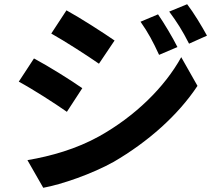

<svg xmlns="http://www.w3.org/2000/svg" viewBox="-20 -836 1040 910"><path d="M729 -768 646 -733C682 -682 705 -639 734 -576L821 -613C798 -659 758 -726 729 -768ZM867 -816 782 -781C819 -731 844 -692 876 -629L961 -667C937 -711 898 -776 867 -816ZM295 -787 223 -677C289 -640 393 -573 449 -534L523 -644C471 -680 361 -751 295 -787ZM110 -77 185 54C273 38 417 -12 519 -69C682 -164 824 -290 916 -429L839 -565C760 -422 620 -285 450 -190C342 -130 222 -96 110 -77ZM141 -559 69 -449C136 -413 240 -346 297 -306L370 -418C319 -454 209 -523 141 -559Z"/></svg>

Font: Source Han Sans SC Bold
Style: Regular
Weight: 700
Designer: Ryoko NISHIZUKA (kana & ideographs); Paul D. Hunt (Latin, Greek & Cyrillic); Wenlong ZHANG (bopomofo); Sandoll Communica
Foundry: Adobe Systems Incorporated
Version: Version 1.001;PS 1.001;hotconv 1.0.78;makeotf.lib2.5.61930